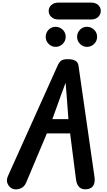

<svg xmlns="http://www.w3.org/2000/svg" viewBox="-20 -1461 828 1483"><path d="M78 -2.5Q52 -13.5 39.2 -40.8Q26.5 -68 41.5 -101.5L424 -952Q435.5 -978.5 450.8 -991.2Q466 -1004 502 -1004Q542 -1004 562.2 -991.8Q582.5 -979.5 586 -956L710 -93.5Q715.5 -54 701.8 -29.5Q688 -5 655.5 0Q617.5 6 595 -13.2Q572.5 -32.5 567 -75.5L521.5 -430.5H342L182 -50.5Q168 -16.5 136.8 -4.8Q105.5 7 78 -2.5ZM384.5 -541H508.5L494.5 -727.5L486.5 -822L452.5 -729.5ZM651.5 -1099Q621 -1099 598.2 -1121.8Q575.5 -1144.5 575.5 -1176.5Q575.5 -1208 597.5 -1231Q619.5 -1254 651.5 -1254Q682.5 -1254 706.2 -1232Q730 -1210 730 -1176.5Q730 -1144.5 707 -1121.8Q684 -1099 651.5 -1099ZM409 -1099Q378.5 -1099 355.8 -1121.8Q333 -1144.5 333 -1176.5Q333 -1208 355 -1231Q377 -1254 409 -1254Q440 -1254 463.8 -1232Q487.5 -1210 487.5 -1176.5Q487.5 -1144.5 464.2 -1121.8Q441 -1099 409 -1099ZM433 -1310.5Q398 -1310.5 377 -1329.5Q356 -1348.5 356 -1376Q356 -1404 377 -1422.5Q398 -1441 433 -1441H682.5Q718 -1441 738.2 -1422.5Q758.5 -1404 758.5 -1376Q758.5 -1349.5 738.2 -1330Q718 -1310.5 682.5 -1310.5Z"/></svg>

Font: Edu NSW ACT Hand
Style: Regular
Weight: 400
Designer: Tina and Corey Anderson, Eben Sorkin, Mirko Velimirovic
Foundry: Sorkin Type Co.
Version: Version 2.000